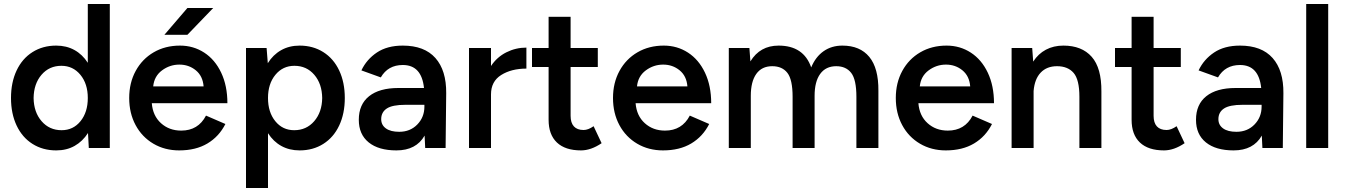

<svg xmlns="http://www.w3.org/2000/svg" viewBox="-20 -740 6723 960"><path d="M420 -75Q393 -33 353 -10.5Q313 12 261 12Q194 12 142.5 -20.5Q91 -53 63 -112.5Q35 -172 35 -250Q35 -328 63 -387.5Q91 -447 142.5 -479.5Q194 -512 261 -512Q312 -512 352 -490Q392 -468 419 -426V-720H529V0H424ZM288 -89Q346 -89 382.5 -134Q419 -179 419 -250Q419 -321 382 -366Q345 -411 287 -411Q226 -411 187.5 -366Q149 -321 148 -250Q149 -179 188 -134Q227 -89 288 -89Z M626 -250Q626 -326 658.5 -385.5Q691 -445 748.5 -478.5Q806 -512 880 -512Q947 -512 1001 -477Q1055 -442 1086 -376.5Q1117 -311 1117 -224H739Q744 -161 785 -124Q826 -87 886 -87Q971 -87 1010 -162L1107 -120Q1075 -57 1017 -22.5Q959 12 876 12Q804 12 747 -21.5Q690 -55 658 -114.5Q626 -174 626 -250ZM998 -308Q994 -360 959 -388.5Q924 -417 877 -417Q829 -417 790 -388Q751 -359 746 -308ZM917 -700H1046L917 -566H802Z M1210 -500H1313L1319 -424Q1345 -466 1385.5 -489Q1426 -512 1478 -512Q1545 -512 1596.5 -479.5Q1648 -447 1676 -387.5Q1704 -328 1704 -250Q1704 -172 1676 -112.5Q1648 -53 1596.5 -20.5Q1545 12 1478 12Q1427 12 1387 -10Q1347 -32 1320 -74V200H1210ZM1451 -89Q1512 -89 1551 -134Q1590 -179 1591 -250Q1590 -321 1551.5 -366Q1513 -411 1452 -411Q1394 -411 1357 -366Q1320 -321 1320 -250Q1320 -179 1356.5 -134Q1393 -89 1451 -89Z M2103 -62Q2061 12 1962 12Q1873 12 1823.5 -28Q1774 -68 1774 -141Q1774 -218 1825.5 -259Q1877 -300 1972 -300H2100Q2088 -415 1994 -415Q1920 -415 1884 -353L1787 -388Q1813 -443 1864.5 -477.5Q1916 -512 1994 -512Q2102 -512 2157 -450Q2212 -388 2211 -274L2208 0H2106ZM1976 -81Q2031 -81 2066.5 -117.5Q2102 -154 2102 -207V-216H2007Q1942 -216 1914 -197.5Q1886 -179 1886 -144Q1886 -115 1909.5 -98Q1933 -81 1976 -81Z M2325 -500H2435V-410Q2465 -455 2512 -478.5Q2559 -502 2612 -502V-397Q2537 -397 2486 -365Q2435 -333 2435 -268V0H2325Z M2723 -141V-405H2640V-500H2723V-656H2833V-500H2969V-405H2833V-161Q2833 -126 2849.5 -108Q2866 -90 2898 -90Q2921 -90 2948 -109L2988 -24Q2935 12 2885 12Q2806 12 2764.5 -27.5Q2723 -67 2723 -141Z M3045 -250Q3045 -326 3077.5 -385.5Q3110 -445 3167.5 -478.5Q3225 -512 3299 -512Q3366 -512 3420 -477Q3474 -442 3505 -376.5Q3536 -311 3536 -224H3158Q3163 -161 3204 -124Q3245 -87 3305 -87Q3390 -87 3429 -162L3526 -120Q3494 -57 3436 -22.5Q3378 12 3295 12Q3223 12 3166 -21.5Q3109 -55 3077 -114.5Q3045 -174 3045 -250ZM3417 -308Q3413 -360 3378 -388.5Q3343 -417 3296 -417Q3248 -417 3209 -388Q3170 -359 3165 -308Z M3624 -500H3727L3732 -433Q3780 -512 3873 -512Q3998 -512 4036 -403Q4058 -456 4098 -484Q4138 -512 4192 -512Q4280 -512 4326.5 -455.5Q4373 -399 4372 -286V0H4262V-256Q4262 -342 4236 -375.5Q4210 -409 4161 -409Q4109 -409 4081 -370.5Q4053 -332 4053 -261V0H3943V-256Q3943 -342 3917 -375.5Q3891 -409 3841 -409Q3789 -409 3761.5 -370.5Q3734 -332 3734 -261V0H3624Z M4459 -250Q4459 -326 4491.5 -385.5Q4524 -445 4581.5 -478.5Q4639 -512 4713 -512Q4780 -512 4834 -477Q4888 -442 4919 -376.5Q4950 -311 4950 -224H4572Q4577 -161 4618 -124Q4659 -87 4719 -87Q4804 -87 4843 -162L4940 -120Q4908 -57 4850 -22.5Q4792 12 4709 12Q4637 12 4580 -21.5Q4523 -55 4491 -114.5Q4459 -174 4459 -250ZM4831 -308Q4827 -360 4792 -388.5Q4757 -417 4710 -417Q4662 -417 4623 -388Q4584 -359 4579 -308Z M5038 -500H5141L5146 -432Q5171 -471 5209.5 -491.5Q5248 -512 5297 -512Q5389 -512 5438.5 -456Q5488 -400 5487 -282V0H5377V-256Q5377 -342 5348 -375.5Q5319 -409 5265 -409Q5214 -409 5183.5 -377Q5153 -345 5148 -285V0H5038Z M5638 -141V-405H5555V-500H5638V-656H5748V-500H5884V-405H5748V-161Q5748 -126 5764.5 -108Q5781 -90 5813 -90Q5836 -90 5863 -109L5903 -24Q5850 12 5800 12Q5721 12 5679.5 -27.5Q5638 -67 5638 -141Z M6289 -62Q6247 12 6148 12Q6059 12 6009.5 -28Q5960 -68 5960 -141Q5960 -218 6011.5 -259Q6063 -300 6158 -300H6286Q6274 -415 6180 -415Q6106 -415 6070 -353L5973 -388Q5999 -443 6050.5 -477.5Q6102 -512 6180 -512Q6288 -512 6343 -450Q6398 -388 6397 -274L6394 0H6292ZM6162 -81Q6217 -81 6252.5 -117.5Q6288 -154 6288 -207V-216H6193Q6128 -216 6100 -197.5Q6072 -179 6072 -144Q6072 -115 6095.5 -98Q6119 -81 6162 -81Z M6511 -720H6621V0H6511Z"/></svg>

Font: Oak Sans SemiBold
Style: Regular
Weight: 600
Designer: Erik Kennedy, Walven
Foundry: Erik Kennedy, Walven
Version: Version 1.000